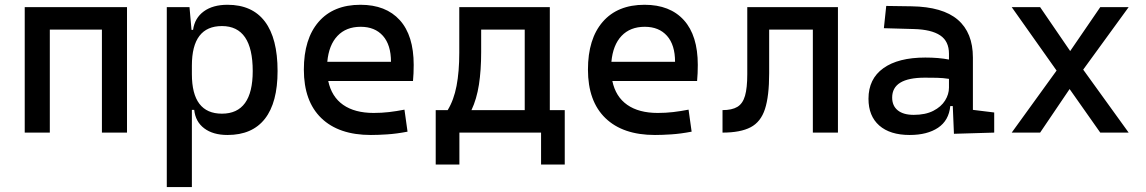

<svg xmlns="http://www.w3.org/2000/svg" viewBox="-20 -547 4728 792"><path d="M400.4 0V-424.8H185.5V0H82V-517.6H503.9V0Z M668 224.6V-517.6H761.7L770 -423.8H776.4Q783.2 -472.7 820.6 -500Q857.9 -527.3 918.5 -527.3Q1020.5 -527.3 1072.8 -458Q1125 -388.7 1125 -253.9Q1125 -124 1072.8 -57.1Q1020.5 9.8 918.5 9.8Q858.9 9.8 822.5 -17.6Q786.1 -44.9 781.2 -93.8H771.5V224.6ZM771.5 -241.2Q771.5 -78.1 895.5 -78.1Q1022.5 -78.1 1022.5 -253.9Q1022.5 -439.5 895.5 -439.5Q771.5 -439.5 771.5 -276.4Z M1509.8 9.8Q1377.4 9.8 1305.4 -59.8Q1233.4 -129.4 1233.4 -259.8Q1233.4 -386.7 1294.4 -457Q1355.5 -527.3 1466.8 -527.3Q1571.8 -527.3 1629.2 -463.9Q1686.5 -400.4 1686.5 -279.3Q1686.5 -243.7 1683.6 -212.9H1334Q1347.7 -147.9 1395.5 -114.5Q1443.4 -81.1 1521.5 -81.1Q1553.7 -81.1 1585 -84.7Q1616.2 -88.4 1648.4 -94.7L1661.1 -3.9Q1615.2 4.9 1577.1 7.3Q1539.1 9.8 1509.8 9.8ZM1330.1 -292H1592.8Q1592.8 -361.8 1559.6 -399.2Q1526.4 -436.5 1467.8 -436.5Q1407.7 -436.5 1372.1 -398.9Q1336.4 -361.3 1330.1 -292Z M1777.3 131.8V-92.8H1826.7Q1852.1 -134.3 1863.3 -192.9Q1874.5 -251.5 1874.5 -329.1V-517.6H2248V-92.8H2309.6V131.8H2211.9V0H1875V131.8ZM2144.5 -92.8V-424.8H1964.8V-332.5Q1964.8 -257.3 1955.6 -197.8Q1946.3 -138.2 1924.8 -92.8Z M2681.6 9.8Q2549.3 9.8 2477.3 -59.8Q2405.3 -129.4 2405.3 -259.8Q2405.3 -386.7 2466.3 -457Q2527.3 -527.3 2638.7 -527.3Q2743.7 -527.3 2801 -463.9Q2858.4 -400.4 2858.4 -279.3Q2858.4 -243.7 2855.5 -212.9H2505.9Q2519.5 -147.9 2567.4 -114.5Q2615.2 -81.1 2693.4 -81.1Q2725.6 -81.1 2756.8 -84.7Q2788.1 -88.4 2820.3 -94.7L2833 -3.9Q2787.1 4.9 2749 7.3Q2710.9 9.8 2681.6 9.8ZM2502 -292H2764.6Q2764.6 -361.8 2731.4 -399.2Q2698.2 -436.5 2639.6 -436.5Q2579.6 -436.5 2543.9 -398.9Q2508.3 -361.3 2502 -292Z M2960.4 0V-92.8Q2999.5 -92.8 3021.7 -106.2Q3043.9 -119.6 3053.2 -151.9Q3062.5 -184.1 3062.5 -241.2V-517.6H3436.5V0H3333V-424.8H3152.8V-244.6Q3152.8 -150.4 3135.5 -97.2Q3118.2 -43.9 3076.2 -22Q3034.2 0 2960.4 0Z M3915 4.9 3910.2 -109.4H3899.9Q3894 -49.8 3849.4 -20Q3804.7 9.8 3732.4 9.8Q3651.4 9.8 3606.9 -29.3Q3562.5 -68.4 3562.5 -139.6Q3562.5 -221.7 3623.8 -265.6Q3685.1 -309.6 3796.9 -309.6Q3852.5 -309.6 3894.5 -301.3V-325.2Q3894.5 -377 3858.2 -401.1Q3821.8 -425.3 3750 -427.2L3626 -430.7L3635.7 -522.5L3740.2 -521Q3868.7 -519 3930.9 -465.6Q3993.2 -412.1 3993.2 -309.6V-93.8L4081.1 -83V0ZM3894.5 -221.7Q3869.6 -225.6 3845 -226.1Q3820.3 -226.6 3794.9 -226.6Q3660.2 -226.6 3660.2 -144.5Q3660.2 -110.4 3683.3 -91.8Q3706.5 -73.2 3749 -73.2Q3797.4 -73.2 3829.8 -89.8Q3862.3 -106.4 3878.4 -132.3Q3894.5 -158.2 3894.5 -185.5Z M4153.3 0 4338.4 -255.9 4153.3 -517.6H4270.5L4394.5 -336.4L4518.6 -517.6H4635.7L4448.2 -259.8L4635.7 0H4518.6L4392.1 -179.7L4270.5 0Z"/></svg>

Font: Cascadia Code NF
Style: Regular
Weight: 400
Monospace: yes
Designer: Aaron Bell
Foundry: Saja Typeworks
Version: Version 2404.023; ttfautohint (v1.8.4)